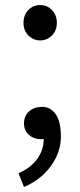

<svg xmlns="http://www.w3.org/2000/svg" viewBox="-20 -550 318 760"><path d="M185.5 -409.5Q166 -390 139 -390Q112 -390 92.5 -409.5Q73 -429 73 -459.5Q73 -490 92 -510Q111 -530 139 -530Q167 -530 186 -510Q205 -490 205 -459.5Q205 -429 185.5 -409.5ZM75 190 53 136Q101 115 127 79.5Q153 44 153 0Q149 1 142 1Q114 1 94.5 -16Q75 -33 75 -62Q75 -91 95 -109Q115 -127 147.5 -127Q180 -127 200.5 -98Q221 -69 221 -8.5Q221 52 182 106.5Q143 161 75 190Z"/></svg>

Font: Swei Fan Sans CJK TC
Style: Regular
Weight: 400
Version: Version 2.130